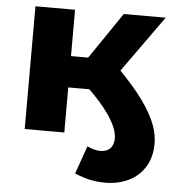

<svg xmlns="http://www.w3.org/2000/svg" viewBox="-53 -589 761 842"><g transform="rotate(5 327.5 -168.0)"><path d="M306.2 174.8 349.6 51.7Q381.4 66.8 407.8 66.8Q435.4 66.8 450.9 50.8Q466.3 34.9 466.3 5.7Q466.3 -26.1 443.2 -67.1Q420.1 -108.1 379.8 -153Q339.4 -197.9 278.8 -253.2L418.6 -338.3Q495.2 -264 543.1 -204.6Q591 -145.2 616.4 -91.1Q641.9 -36.9 641.9 14Q641.9 73.9 615.6 116.7Q589.3 159.4 543.3 181.6Q497.3 203.8 438.7 203.8Q373.4 203.8 306.2 174.8ZM69 -540.3H243.4V0H69ZM192.1 -336.3H384.6V-198.4H192.1ZM272.2 -267.7 457.8 -540.3H642.4L435.8 -251.2Z"/></g></svg>

Font: iiserrat Thin
Style: Regular
Weight: 100
Designer: Akira Ohta
Foundry: Akira Ohta
Version: Version 1.200;Glyphs 3.3.1 (3343)